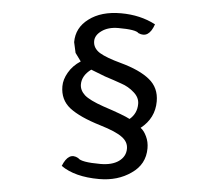

<svg xmlns="http://www.w3.org/2000/svg" viewBox="-57 -843 1114 977"><g transform="rotate(5 500.0 -354.0)"><path d="M699 -738Q673 -662 619 -686Q605 -703 515 -703Q463 -703 430 -679Q398 -656 398 -626Q398 -590 433 -568Q468 -547 542 -527Q641 -500 691 -459Q742 -418 742 -348Q742 -262 672 -207Q690 -194 703 -166Q716 -139 716 -106Q716 -24 647 23Q579 71 484 71Q360 71 289 21Q319 -54 369 -26Q385 -6 484 -6Q543 -6 577 -30Q612 -55 612 -95Q612 -130 580 -153Q549 -177 466 -202Q360 -234 308 -274Q257 -314 257 -383Q257 -418 278 -454Q299 -491 339 -517L309 -558L297 -612Q297 -686 359 -732Q421 -779 522 -779Q621 -779 699 -738ZM350 -401Q350 -371 376 -347Q402 -324 474 -299Q581 -264 612 -247Q649 -278 649 -327Q649 -360 620 -385Q591 -411 554 -423Q518 -436 468 -452L396 -480Q350 -446 350 -401Z"/></g></svg>

Font: Swei Half Moon CJK SC
Style: Medium
Weight: 500
Version: Version 2.071